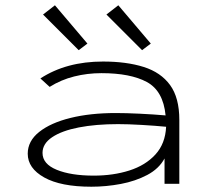

<svg xmlns="http://www.w3.org/2000/svg" viewBox="-20 -696 790 727"><path d="M326 11Q210 11 147.5 -24Q85 -59 85 -114Q85 -162 128.5 -196.5Q172 -231 247 -249.5Q322 -268 418 -268Q457 -268 509 -265.5Q561 -263 607 -259Q598 -352 536 -385.5Q474 -419 364 -419Q311 -419 261 -406.5Q211 -394 168 -367L133 -399Q231 -463 370 -463Q459 -463 524 -442.5Q589 -422 624 -374Q659 -326 659 -242V0H603V-96Q582 -57 537.5 -33.5Q493 -10 437.5 0.5Q382 11 326 11ZM141 -117Q141 -75 195 -53Q249 -31 335 -31Q409 -31 470 -50.5Q531 -70 568.5 -111Q606 -152 609 -216Q568 -220 516.5 -223Q465 -226 427 -226Q343 -226 278.5 -213.5Q214 -201 177.5 -176.5Q141 -152 141 -117ZM278 -506 143 -641 188 -676 311 -531ZM518 -506 383 -641 428 -676 551 -531Z"/></svg>

Font: Inconsolata ExtraExpanded Light
Style: Regular
Weight: 300
Width: 8
Monospace: yes
Designer: Raph Levien, Cyreal, Brenton Simpson
Foundry: Raph Levien, Cyreal, Google
Version: Version 3.001; ttfautohint (v1.8.2.53-6de2)